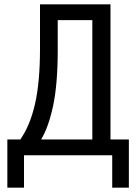

<svg xmlns="http://www.w3.org/2000/svg" viewBox="-20 -718 640 888"><path d="M14 -73H74Q119 -137 142 -237.5Q165 -338 165 -493V-698H491V-73H576V150H499V0H91V150H14ZM407 -625H247V-487Q247 -328 225.5 -228Q204 -128 170 -73H407Z"/></svg>

Font: PlemolJP35 Console
Style: Regular
Weight: 400
Version: v2.0.3; ttfautohint (v1.8.4.7-5d5b-dirty) -l 6 -r 45 -G 200 